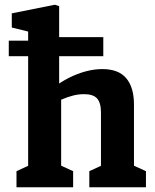

<svg xmlns="http://www.w3.org/2000/svg" viewBox="-20 -796 660 816"><path d="M17.3 -623.3H169L183.5 -638.3H419V-557.2H17.3ZM359.6 -68.5 442.2 -106.6 409.1 -50.4V-317.4Q409.1 -359 392.7 -377.4Q376.3 -395.8 337.4 -395.8Q314 -395.8 290.6 -389.9Q267.2 -384.1 240.3 -372.5Q223.9 -364.8 208.4 -356.5V-424.5Q239.2 -448.2 273.8 -465.7Q308.4 -483.1 344.6 -492.8Q380.8 -502.4 414.8 -502.4Q484.1 -502.4 516.8 -463.2Q549.4 -424.1 549.4 -351.9V-50.8L516.8 -106.6L600.3 -68.5V0H359.6ZM50.1 -68.5 132.8 -106.6 99.6 -50.4V-693.1L132 -654L30.1 -679V-739.2L213.5 -775.9L231.4 -769.9V-396.9L239.9 -389.9V-50L207.3 -106.6L290.8 -68.5V0H50.1Z"/></svg>

Font: Monaspace Xenon Var ExtraLight
Style: Regular
Weight: 200
Designer: Riley Cran and the Lettermatic Team
Version: Version 1.200 (Monaspace Xenon Var)